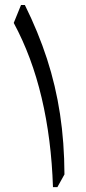

<svg xmlns="http://www.w3.org/2000/svg" viewBox="-20 -764 352 784"><path d="M81.5 -743.7Q136.2 -633.3 171.9 -523.7Q207.5 -414.1 225.1 -298.1Q242.7 -182.1 243.2 -51.8L214.4 0H196.3Q189.9 -195.8 150.1 -364.3Q110.4 -532.7 36.1 -670.4L65.9 -743.7Z"/></svg>

Font: Pinar-DS3-FD Regular
Style: Regular
Weight: 400
Designer: Amin Abedi
Version: Version 3.000